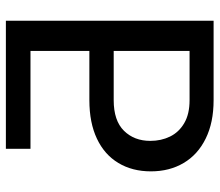

<svg xmlns="http://www.w3.org/2000/svg" viewBox="-66 -666 732 640"><g transform="rotate(-90 300.0 -346.0)"><path d="M48.8 -209Q48.8 -271 76.7 -317.4Q104.5 -363.8 157.7 -388.9Q210.9 -414.1 286.1 -414.1H450.2V-610.4H124V-692.4H550.8V0H286.1Q211.4 0 158 -26.4Q104.5 -52.7 76.7 -99.9Q48.8 -147 48.8 -209ZM450.2 -333H286.1Q217.8 -333 184.1 -298.8Q150.4 -264.6 150.4 -210.9Q150.4 -174.8 164.8 -145.3Q179.2 -115.7 209.5 -97.9Q239.7 -80.1 286.1 -80.1H450.2Z"/></g></svg>

Font: Pretendard JP
Style: Regular
Weight: 400
Designer: Base glyphs from Inter by Rasmus Andersson; Hangeul glyphs from Noto Sans CJK(Source Han Sans) by Jang Soo-young and Kan
Foundry: Kil Hyung-jin
Version: Version 1.309